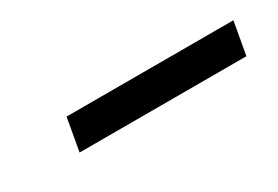

<svg xmlns="http://www.w3.org/2000/svg" viewBox="-6 -921 665 459"><g transform="rotate(-30 326.5 -691.0)"><path d="M136 -645.5H596.5L612.5 -735.5H152Z"/></g></svg>

Font: Anybody Expanded Black
Style: Italic
Weight: 900
Width: 7
Italic angle: -10°
Version: Version 1.113;gftools[0.9.25]